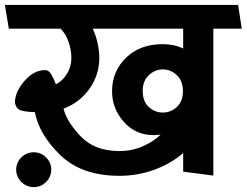

<svg xmlns="http://www.w3.org/2000/svg" viewBox="-31 -700 1006 783"><path d="M426 -328Q426 -409 483 -464.5Q540 -520 633 -520Q655 -520 676.5 -515.5Q698 -511 716 -502V-583H347Q360 -556 367 -524Q374 -492 374 -464Q374 -394 333.5 -337.5Q293 -281 228 -257Q241 -204 298 -144Q355 -84 456 -84Q507 -84 551.5 -103.5Q596 -123 624 -151Q617 -150 609.5 -149.5Q602 -149 595 -149Q522 -149 474 -203Q426 -257 426 -328ZM551 -329Q551 -286 576 -263.5Q601 -241 633 -241Q666 -241 690.5 -264Q715 -287 715 -328Q715 -370 690 -393.5Q665 -417 633 -417Q601 -417 576 -393.5Q551 -370 551 -329ZM107 63Q77 63 56 42Q35 21 35 -8Q35 -37 56 -58Q77 -79 107 -79Q136 -79 157 -58Q178 -37 178 -8Q178 21 157 42Q136 63 107 63ZM839 16 716 0V-76Q667 -33 599 -8Q531 17 456 17Q303 17 216 -66.5Q129 -150 111 -243Q80 -243 57 -249Q34 -255 30 -282Q30 -325 68.5 -369.5Q107 -414 153 -414Q169 -414 179.5 -394.5Q190 -375 197 -356Q222 -368 241 -397.5Q260 -427 260 -464Q260 -498 248 -531Q236 -564 216 -583H5Q1 -607 -3 -631Q-7 -655 -11 -680H940L955 -583H839Z"/></svg>

Font: Palanquin SemiBold
Style: Regular
Weight: 600
Designer: Pria Ravichandran
Version: Version 1.0.4